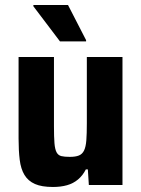

<svg xmlns="http://www.w3.org/2000/svg" viewBox="-20 -737 563 765"><path d="M191 8Q146 8 119 -4Q92 -16 77.5 -40Q63 -64 58.5 -100.5Q54 -137 54 -185V-510H195V-234Q195 -191 197 -166.5Q199 -142 205.5 -130Q212 -118 224.5 -115Q237 -112 258 -112Q281 -112 294.5 -117.5Q308 -123 315 -137.5Q322 -152 324 -178Q326 -204 326 -246V-510H468V0H334L330 -62H322Q310 -38 291 -22Q272 -6 247 1Q222 8 191 8ZM219 -572 113 -712V-717H251L323 -577V-572Z"/></svg>

Font: Saira SemiCondensed
Style: Bold
Weight: 700
Width: 4
Designer: Hector Gatti with collaboration of the Omnibus-Type team
Foundry: Omnibus-Type
Version: Version 1.101